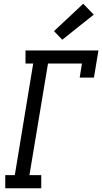

<svg xmlns="http://www.w3.org/2000/svg" viewBox="-20 -1004 545 1024"><path d="M8 0V-70H59L157 -665H116V-735H505L481 -590H405L417 -665H236L137 -70H200V0ZM312 -792 268 -838 424 -984 480 -926Z"/></svg>

Font: Iosevka Curly Slab Oblique
Style: Regular
Weight: 400
Italic angle: -9°
Monospace: yes
Designer: Belleve Invis
Foundry: Belleve Invis
Version: Version 11.1.0; ttfautohint (v1.8.3)